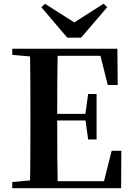

<svg xmlns="http://www.w3.org/2000/svg" viewBox="-20 -999 706 1019"><path d="M219.1 -978.7 410.9 -856.7H338.1L529.9 -979.4L548.8 -960.8L410.6 -799.2H336.9L199.5 -960.8ZM45.1 0V-32.6L198.2 -47.3H212.6V0ZM138.6 0Q140.6 -85.2 141 -171.8Q141.4 -258.5 141.4 -346.1V-393.6Q141.4 -481.3 141 -567.7Q140.6 -654.1 138.6 -740.5H286.3Q284.6 -655.6 284.1 -567.7Q283.6 -479.8 283.6 -387.2V-359.2Q283.6 -263 284.1 -174.8Q284.6 -86.6 286.3 0ZM212.6 0V-37.4H595.3L523.6 -3.7L572.5 -198.6H623.9L622.9 0ZM212.6 -359.5V-394.7H458.6V-359.5ZM447.8 -258.7 432.6 -369.7V-390.7L447.8 -500.1H492.7V-258.7ZM45.1 -707.9V-740.5H212.6V-694.2H198.2ZM551.8 -548 504.4 -738.1 574.9 -702.9H212.6V-740.5H603L604.7 -548Z"/></svg>

Font: Early Summer Mincho VF
Style: Regular
Weight: 250
Designer: GuiWonder
Version: Version 1.002